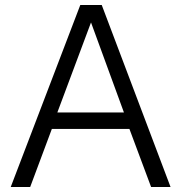

<svg xmlns="http://www.w3.org/2000/svg" viewBox="-20 -750 728 770"><path d="M388 -730 664 0H586L499 -233H188L101 0H23L302 -730ZM210 -299H477L345 -660Z"/></svg>

Font: Nacelle Light
Style: Regular
Weight: 300
Designer: Sora Sagano
Foundry: Sora Sagano
Version: Version 1.000;FEAKit 1.0